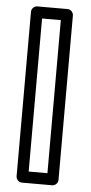

<svg xmlns="http://www.w3.org/2000/svg" viewBox="-54 -768 390 826"><g transform="rotate(5 140.5 -355.5)"><path d="M179 -25H98V-686H179ZM204 25C215 25 229 15 229 0V-711C229 -722 219 -736 204 -736H73C62 -736 48 -726 48 -711V0C48 11 58 25 73 25Z"/></g></svg>

Font: Asimov
Style: NarOu
Weight: 500
Designer: Google
Version: Version 2.000980; 2014